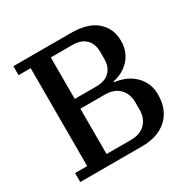

<svg xmlns="http://www.w3.org/2000/svg" viewBox="-156 -850 997 1002"><g transform="rotate(-30 342.5 -349.0)"><path d="M49 -54H122V-644H49V-698H395Q498 -698 550 -652Q602 -606 602 -533Q602 -496 590 -467.5Q578 -439 558.5 -419Q539 -399 514 -386Q489 -373 462 -368V-363Q490 -360 519.5 -349Q549 -338 573.5 -317Q598 -296 613.5 -265.5Q629 -235 629 -194Q629 -103 574 -51.5Q519 0 421 0H49ZM241 -58H387Q444 -58 475 -89.5Q506 -121 506 -172V-217Q506 -268 475 -299.5Q444 -331 387 -331H241ZM241 -390H370Q424 -390 451.5 -418Q479 -446 479 -493V-537Q479 -584 451.5 -612Q424 -640 370 -640H241Z"/></g></svg>

Font: IBM Plex Serif Medm
Style: Regular
Weight: 500
Designer: Mike Abbink, Paul van der Laan, Pieter van Rosmalen
Foundry: Bold Monday
Version: Version 3.001